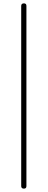

<svg xmlns="http://www.w3.org/2000/svg" viewBox="-20 -846 283 1141"><path d="M106 -275V260C106 270 112 275 122 275C132 275 137 270 137 260V-275V-811C137 -821 132 -826 122 -826C112 -826 106 -821 106 -811Z"/></svg>

Font: GenSenRounded2 TW EL
Style: Regular
Weight: 250
Version: Version 2.100;PS 2.1;hotconv 16.6.51;makeotf.lib2.5.65220 DE